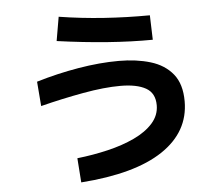

<svg xmlns="http://www.w3.org/2000/svg" viewBox="-57 -858 1113 975"><g transform="rotate(-5 500.0 -370.0)"><path d="M743 -636Q635 -635 513.5 -644Q392 -653 256 -672L277 -794Q390 -776 506.5 -768Q623 -760 739 -761ZM318 54 309 -70Q390 -79 466 -97Q542 -115 602.5 -143.5Q663 -172 698.5 -212Q734 -252 734 -303Q734 -365 688 -391Q642 -417 558 -417Q476 -417 368 -397.5Q260 -378 149 -350L139 -475Q245 -507 354.5 -525.5Q464 -544 561 -544Q651 -544 722.5 -522.5Q794 -501 835.5 -450Q877 -399 877 -311Q877 -155 735.5 -60.5Q594 34 318 54Z"/></g></svg>

Font: Murecho SemiBold
Style: Regular
Weight: 600
Designer: Neil Summerour
Foundry: Positype
Version: Version 1.010; ttfautohint (v1.8.3)